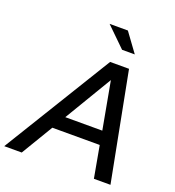

<svg xmlns="http://www.w3.org/2000/svg" viewBox="-213 -1041 1060 1165"><g transform="rotate(20 317.0 -458.0)"><path d="M-53 0 376 -700H498L633 0H526L489 -205H183L60 0ZM235 -292H474L418 -598ZM419 -794 294 -916H412L501 -794Z"/></g></svg>

Font: Red Hat Display Medium
Style: Italic
Weight: 500
Italic angle: -12°
Designer: Pentagram, MCKL
Foundry: Pentagram, MCKL
Version: Version 1.023; ttfautohint (v1.8.3)